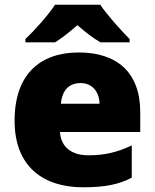

<svg xmlns="http://www.w3.org/2000/svg" viewBox="-20 -786 658 816"><path d="M406 -766H214C184 -720 126 -656 88 -620V-606H214C249 -628 274 -649 309 -679C344 -649 372 -626 407 -606H531V-620C497 -654 437 -720 406 -766ZM315 -563C152 -563 42 -472 42 -273C42 -76 166 10 333 10C429 10 487 -3 540 -31V-168C479 -139 425 -126 356 -126C278 -126 238 -167 235 -225H576V-310C576 -479 476 -563 315 -563ZM322 -433C374 -433 402 -394 403 -345H239C244 -406 277 -433 322 -433Z"/></svg>

Font: Noto Sans Canadian Aboriginal Black
Style: Regular
Weight: 900
Designer: Monotype Design Team, Typotheque's Kevin King
Foundry: Monotype Imaging Inc.
Version: Version 2.004